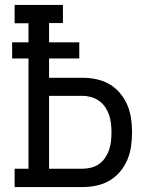

<svg xmlns="http://www.w3.org/2000/svg" viewBox="-20 -755 640 775"><path d="M39 0V-74H95V-519H29V-584H95V-661H39V-735H234V-662H178V-584H300V-519H178V-441H314Q342 -441 370 -435Q398 -429 422 -415Q446 -401 464.5 -379Q483 -357 494 -331Q505 -305 509 -277Q513 -249 513 -221Q513 -192 509 -164Q505 -136 494 -110Q483 -84 464.5 -62Q446 -40 422 -26Q398 -12 370 -6Q342 0 314 0ZM178 -74H314Q331 -74 348.5 -78.5Q366 -83 380.5 -93.5Q395 -104 405 -119Q415 -134 420.5 -150.5Q426 -167 428 -185Q430 -203 430 -221Q430 -238 428 -256Q426 -274 420.5 -290.5Q415 -307 405 -322Q395 -337 380.5 -347.5Q366 -358 348.5 -363Q331 -368 314 -368H178Z"/></svg>

Font: Iosevka Etoile
Style: Regular
Weight: 400
Designer: Belleve Invis
Foundry: Belleve Invis
Version: Version 33.2.4